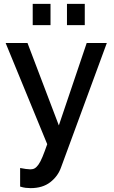

<svg xmlns="http://www.w3.org/2000/svg" viewBox="-20 -745 587 992"><path d="M84 123Q99 126 113.5 128Q128 130 137 130Q150 130 159.5 124.5Q169 119 179 105Q189 91 199.5 65.5Q210 40 224 0L9 -523H122L284 -97L428 -523H532L295 121Q279 166 239.5 196.5Q200 227 138 227Q126 227 113 225.5Q100 224 84 219ZM149 -615V-725H241V-615ZM326 -615V-725H418V-615Z"/></svg>

Font: Oxford Sans SemiBold
Style: Regular
Weight: 600
Designer: Matt McInerney, Pablo Impallari, Rodrigo Fuenzalida
Foundry: Matt McInerney, Pablo Impallari, Rodrigo Fuenzalida
Version: Version 3.000g; ttfautohint (v1.5) -l 8 -r 28 -G 28 -x 14 -D